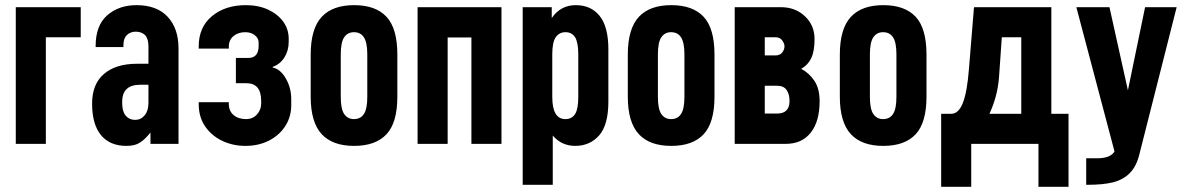

<svg xmlns="http://www.w3.org/2000/svg" viewBox="-20 -556 4577 742"><path d="M41 0V-528.3H292V-412.1H157.2V0Z M669.9 -368.2V0H561.5V-43.9Q540 -16.6 520.5 -4.9Q502 7.8 468.8 7.8Q403.3 7.8 369.1 -35.2Q335.9 -77.1 335.9 -155.3Q335.9 -230.5 380.9 -269.5Q426.8 -309.6 509.8 -309.6H553.7V-377Q553.7 -406.2 541 -419.9Q527.3 -433.6 504.9 -433.6Q483.4 -433.6 469.7 -419.9Q457 -407.2 457 -381.8V-374H349.6V-377.9Q349.6 -457 393.6 -496.1Q438.5 -536.1 507.8 -536.1Q585.9 -536.1 627.9 -491.2Q669.9 -446.3 669.9 -368.2ZM553.7 -158.2V-228.5H523.4Q487.3 -228.5 470.7 -212.9Q452.1 -197.3 452.1 -160.2Q452.1 -126 464.8 -110.4Q478.5 -92.8 502.9 -92.8Q524.4 -92.8 539.1 -110.4Q553.7 -127.9 553.7 -158.2Z M929.7 -536.1Q978.5 -536.1 1015.6 -519Q1052.7 -502 1074.2 -472.7Q1095.7 -443.4 1095.7 -406.2V-394.5Q1095.7 -360.4 1079.1 -334Q1062.5 -307.6 1034.2 -297.9V-294.9Q1063.5 -289.1 1084.5 -252.9Q1105.5 -216.8 1105.5 -172.9V-149.4Q1105.5 -104.5 1082.5 -68.8Q1059.6 -33.2 1019.5 -12.7Q979.5 7.8 928.7 7.8Q879.9 7.8 838.9 -11.7Q797.9 -31.2 772.9 -67.4Q748 -103.5 748 -153.3V-161.1H864.3V-154.3Q864.3 -127 882.8 -111.3Q901.4 -95.7 930.7 -95.7Q957 -95.7 973.1 -113.8Q989.3 -131.8 989.3 -156.2V-166Q989.3 -234.4 932.6 -234.4H891.6V-332H939.5Q979.5 -332 979.5 -378.9V-391.6Q979.5 -408.2 964.8 -419.9Q950.2 -431.6 927.7 -431.6Q900.4 -431.6 882.3 -416.5Q864.3 -401.4 864.3 -376V-368.2H748V-377Q748 -451.2 799.3 -493.7Q850.6 -536.1 929.7 -536.1Z M1180.7 -182.6V-344.7Q1180.7 -445.3 1223.6 -491.2Q1265.6 -536.1 1348.6 -536.1Q1431.6 -536.1 1473.6 -491.2Q1515.6 -446.3 1515.6 -344.7V-182.6Q1515.6 -82 1473.6 -37.1Q1431.6 7.8 1348.6 7.8Q1265.6 7.8 1223.6 -37.1Q1180.7 -83 1180.7 -182.6ZM1399.4 -181.6V-345.7Q1399.4 -391.6 1386.7 -411.1Q1374 -431.6 1347.7 -431.6Q1323.2 -431.6 1309.6 -411.1Q1296.9 -391.6 1296.9 -345.7V-181.6Q1296.9 -135.7 1309.6 -116.2Q1323.2 -95.7 1347.7 -95.7Q1374 -95.7 1386.7 -116.2Q1399.4 -135.7 1399.4 -181.6Z M1593.8 -528.3H1918V0H1801.8V-411.1H1710V0H1593.8Z M2000 -528.3H2112.3V-486.3Q2146.5 -536.1 2205.1 -536.1Q2263.7 -536.1 2296.9 -495.1Q2331.1 -453.1 2331.1 -365.2V-163.1Q2331.1 -74.2 2295.9 -33.2Q2259.8 7.8 2203.1 7.8Q2150.4 7.8 2116.2 -32.2V158.2H2000ZM2214.8 -181.6V-345.7Q2214.8 -390.6 2203.1 -411.1Q2190.4 -431.6 2165.5 -431.6Q2140.6 -431.6 2127 -411.1Q2114.3 -391.6 2114.3 -345.7V-181.6Q2114.3 -95.7 2165 -95.7Q2190.4 -95.7 2203.1 -116.2Q2214.8 -135.7 2214.8 -181.6Z M2406.2 -182.6V-344.7Q2406.2 -445.3 2449.2 -491.2Q2491.2 -536.1 2574.2 -536.1Q2657.2 -536.1 2699.2 -491.2Q2741.2 -446.3 2741.2 -344.7V-182.6Q2741.2 -82 2699.2 -37.1Q2657.2 7.8 2574.2 7.8Q2491.2 7.8 2449.2 -37.1Q2406.2 -83 2406.2 -182.6ZM2625 -181.6V-345.7Q2625 -391.6 2612.3 -411.1Q2599.6 -431.6 2573.2 -431.6Q2548.8 -431.6 2535.2 -411.1Q2522.5 -391.6 2522.5 -345.7V-181.6Q2522.5 -135.7 2535.2 -116.2Q2548.8 -95.7 2573.2 -95.7Q2599.6 -95.7 2612.3 -116.2Q2625 -135.7 2625 -181.6Z M2819.3 0V-528.3H2997.1Q3053.7 -528.3 3090.8 -493.2Q3127.9 -458 3127.9 -405.3Q3127.9 -358.4 3115.2 -331.5Q3102.5 -304.7 3076.2 -290Q3106.4 -274.4 3127 -244.1Q3147.5 -213.9 3147.5 -165Q3147.5 -86.9 3113.3 -43.5Q3079.1 0 3016.6 0ZM2983.4 -224.6H2935.5V-117.2H2983.4Q3031.2 -117.2 3031.2 -166Q3031.2 -191.4 3020 -208Q3008.8 -224.6 2983.4 -224.6ZM2976.6 -412.1H2935.5V-341.8H2976.6Q2994.1 -341.8 3002.9 -353Q3011.7 -364.3 3011.7 -377Q3011.7 -387.7 3002.9 -399.9Q2994.1 -412.1 2976.6 -412.1Z M3225.6 -182.6V-344.7Q3225.6 -445.3 3268.6 -491.2Q3310.5 -536.1 3393.6 -536.1Q3476.6 -536.1 3518.6 -491.2Q3560.5 -446.3 3560.5 -344.7V-182.6Q3560.5 -82 3518.6 -37.1Q3476.6 7.8 3393.6 7.8Q3310.5 7.8 3268.6 -37.1Q3225.6 -83 3225.6 -182.6ZM3444.3 -181.6V-345.7Q3444.3 -391.6 3431.6 -411.1Q3418.9 -431.6 3392.6 -431.6Q3368.2 -431.6 3354.5 -411.1Q3341.8 -391.6 3341.8 -345.7V-181.6Q3341.8 -135.7 3354.5 -116.2Q3368.2 -95.7 3392.6 -95.7Q3418.9 -95.7 3431.6 -116.2Q3444.3 -135.7 3444.3 -181.6Z M3744.1 -528.3H4043V-116.2H4109.4V166H3993.2V0H3733.4V166H3617.2V-116.2H3656.2Q3684.6 -116.2 3701.2 -158.7Q3717.8 -201.2 3724.6 -290ZM3840.8 -257.8Q3837.9 -218.8 3828.1 -183.1Q3818.4 -147.5 3803.7 -116.2H3926.8V-412.1H3851.6Z M4527.3 -528.3 4383.8 38.1Q4372.1 86.9 4346.7 112.3Q4322.3 137.7 4282.2 148.4Q4244.1 158.2 4181.6 158.2H4177.7V55.7H4219.7Q4271.5 55.7 4287.1 29.3L4139.6 -528.3H4267.6L4338.9 -207L4405.3 -528.3Z"/></svg>

Font: Dinish Condensed
Style: Bold
Weight: 700
Width: 3
Designer: Bert Driehuis
Foundry: Playbeing
Version: Version 3.006; git-39231f3c-release